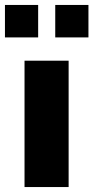

<svg xmlns="http://www.w3.org/2000/svg" viewBox="-42 -755 377 775"><path d="M57 0V-510H235V0ZM-22 -604V-735H112V-604ZM181 -604V-735H315V-604Z"/></svg>

Font: Chivo Medium ExtraBold
Style: Regular
Weight: 800
Version: Version 2.002